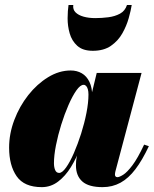

<svg xmlns="http://www.w3.org/2000/svg" viewBox="-20 -760 632 790"><path d="M152 10Q79.5 10 48.5 -34.8Q17.5 -79.5 17.5 -152.5Q17.5 -210 38.8 -266.2Q60 -322.5 96.2 -368.5Q132.5 -414.5 177.8 -442.2Q223 -470 271 -470Q296.5 -470 316.5 -458.5Q336.5 -447 348 -423.2Q359.5 -399.5 359.5 -363.5Q359.5 -347.5 354.2 -314.2Q349 -281 338.5 -238.8Q328 -196.5 311.2 -153Q294.5 -109.5 271.8 -72.5Q249 -35.5 219 -12.8Q189 10 152 10ZM223.5 -48.5Q236 -48.5 252 -71Q268 -93.5 284 -130.2Q300 -167 313.8 -210.2Q327.5 -253.5 335.8 -295.8Q344 -338 344 -371Q344 -383.5 341.5 -392.5Q339 -401.5 334.5 -406.2Q330 -411 324 -411Q310.5 -411 294.2 -388Q278 -365 261.8 -327.8Q245.5 -290.5 232 -247.2Q218.5 -204 210.2 -162Q202 -120 202 -88.5Q202 -72 207 -60.2Q212 -48.5 223.5 -48.5ZM402 10Q345 10 318.8 -13.2Q292.5 -36.5 292.5 -79.5Q292.5 -90 293.2 -97.5Q294 -105 295 -110L311 -184L337 -265.5L350.5 -346.5L378 -460H562.5L455 -55.5Q453 -48 453 -41Q453 -37 455.5 -34Q458 -31 463 -31Q471 -31 487 -41Q503 -51 524.8 -79.8Q546.5 -108.5 573 -165L592.5 -158.5Q565.5 -101 537.2 -63.8Q509 -26.5 475.8 -8.2Q442.5 10 402 10ZM362 -551Q320.5 -551 298 -571.5Q275.5 -592 266.8 -622.5Q258 -653 258.2 -685Q258.5 -717 262 -739.5H281.5Q279 -721 290.8 -709.2Q302.5 -697.5 323.8 -691.5Q345 -685.5 372 -685.5Q399 -685.5 426 -689Q453 -692.5 473.8 -703.8Q494.5 -715 502.5 -739.5H522Q518.5 -717 509.5 -685Q500.5 -653 483.2 -622.5Q466 -592 436.5 -571.5Q407 -551 362 -551Z"/></svg>

Font: Bodoni Moda 11pt Black
Style: Italic
Weight: 900
Italic angle: -13°
Designer: Owen Earl
Foundry: indestructible type
Version: Version 2.004